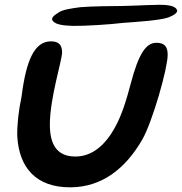

<svg xmlns="http://www.w3.org/2000/svg" viewBox="-20 -763 759 801"><path d="M284.5 -655C330.5 -654 442 -661 493 -667.5C547 -671.5 644.5 -677.5 682 -690C705.5 -699.5 721 -709 719 -720.5C713.5 -733 699 -739 676.5 -741.5C647.5 -746 544 -738.5 488 -738C445 -737.5 372.5 -737.5 315 -733C275 -727.5 238 -722.5 222 -709C194.5 -692.5 192.5 -682 203.5 -672.5C214.5 -661.5 241 -656 284.5 -655ZM272.5 18.5C405.5 18.5 504.5 -60.5 574 -181.5C617 -257.5 679.5 -478 679.5 -534C679.5 -567 668 -584.5 632.5 -584.5C590 -584.5 559 -541.5 525.5 -414.5C508 -348 488 -281 457.5 -227.5C418 -157.5 364.5 -110 294.5 -110C215 -110 188 -163.5 188 -243.5C188 -354.5 239 -511 239 -544.5C239 -576 224.5 -590.5 192.5 -590.5C123.5 -590.5 89 -511 70 -360.5C57.5 -300.5 51 -244 52 -195C59.5 -62 131.5 18.5 272.5 18.5Z"/></svg>

Font: Gluten
Style: Italic
Weight: 400
Italic angle: -13°
Designer: Tyler Finck
Foundry: Etcetera Type Company
Version: Version 0.920